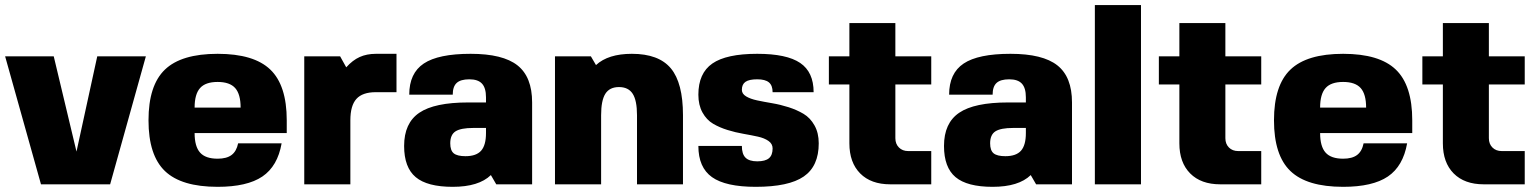

<svg xmlns="http://www.w3.org/2000/svg" viewBox="-20 -720 6006 750"><path d="M410.2 0H140.1L0 -500H189.9L278.8 -127.9L359.9 -500H549.8Z M740.2 -200.2Q740.2 -147.9 761.5 -124Q782.7 -100.1 830.1 -100.1Q865.2 -100.1 884.5 -114.5Q903.8 -128.9 910.2 -160.2H1080.1Q1064.5 -70.8 1004.9 -30.5Q945.3 9.8 830.1 9.8Q688.5 9.8 624.3 -51.8Q560.1 -113.3 560.1 -250Q560.1 -386.7 624.3 -448.2Q688.5 -509.8 830.1 -509.8Q971.7 -509.8 1035.9 -448.2Q1100.1 -386.7 1100.1 -250V-200.2ZM740.2 -299.8H919.9Q919.9 -352.1 898.7 -376Q877.4 -399.9 830.1 -399.9Q782.7 -399.9 761.5 -376Q740.2 -352.1 740.2 -299.8Z M1448.7 -359.9H1447.8Q1396 -359.9 1372.3 -333.7Q1348.6 -307.6 1348.6 -250V0H1168.5V-500H1308.6L1332.5 -457Q1357.4 -484.9 1385 -497.3Q1412.6 -509.8 1448.7 -509.8H1528.8V-359.9Z M1558.6 -149.9Q1558.6 -239.3 1617.9 -279.5Q1677.2 -319.8 1808.6 -319.8H1878.4V-339.8Q1878.4 -376.5 1862.8 -393.3Q1847.2 -410.2 1813.5 -410.2Q1779.3 -410.2 1763.9 -396Q1748.5 -381.8 1748.5 -350.1H1578.6Q1578.6 -434.1 1635.5 -471.9Q1692.4 -509.8 1818.4 -509.8Q1944.3 -509.8 2001.5 -464.6Q2058.6 -419.4 2058.6 -319.8V0H1918.5L1897.5 -36.1Q1850.1 9.8 1748.5 9.8Q1648.9 9.8 1603.8 -28.1Q1558.6 -65.9 1558.6 -149.9ZM1878.4 -220.2H1828.6Q1780.3 -220.2 1759.5 -207Q1738.8 -193.8 1738.8 -160.2Q1738.8 -132.3 1752.4 -121.1Q1766.1 -109.9 1798.3 -109.9Q1840.3 -109.9 1859.4 -131.3Q1878.4 -152.8 1878.4 -200.2Z M2288.1 -500 2308.1 -465.8Q2355.5 -509.8 2448.2 -509.8Q2553.2 -509.8 2600.6 -452.9Q2647.9 -396 2647.9 -270V0H2468.3V-270Q2468.3 -327.6 2451.4 -353.8Q2434.6 -379.9 2397.9 -379.9Q2361.3 -379.9 2344.7 -353.8Q2328.1 -327.6 2328.1 -270V0H2147.9V-500Z M2877.9 -369.1Q2877.9 -353.5 2894.5 -343.5Q2911.1 -333.5 2937.5 -327.9Q2963.9 -322.3 2995.8 -316.9Q3027.8 -311.5 3060.1 -301.3Q3092.3 -291 3118.7 -275.4Q3145 -259.8 3161.6 -230.2Q3178.2 -200.7 3178.2 -160.2Q3178.2 -70.8 3119.6 -30.5Q3061 9.8 2932.1 9.8Q2814.5 9.8 2761.2 -28.1Q2708 -65.9 2708 -149.9H2877.9Q2877.9 -118.2 2892.3 -104Q2906.7 -89.8 2938 -89.8Q2969.2 -89.8 2983.6 -101.8Q2998 -113.8 2998 -140.1Q2998 -158.2 2981.9 -169.4Q2965.8 -180.7 2940.4 -186.3Q2915 -191.9 2884 -197.3Q2853 -202.6 2822 -212.2Q2791 -221.7 2765.6 -236.6Q2740.2 -251.5 2724.1 -280.5Q2708 -309.6 2708 -350.1Q2708 -434.1 2762.7 -471.9Q2817.4 -509.8 2938 -509.8Q3053.2 -509.8 3105.7 -474.1Q3158.2 -438.5 3158.2 -359.9H2998Q2998 -386.2 2983.6 -398.2Q2969.2 -410.2 2938 -410.2Q2906.2 -410.2 2892.1 -400.4Q2877.9 -390.6 2877.9 -369.1Z M3477.5 -180.2Q3477.5 -157.7 3491.5 -143.8Q3505.4 -129.9 3527.8 -129.9H3617.7V0H3457.5Q3382.3 0 3340.1 -42.5Q3297.9 -85 3297.9 -160.2V-390.1H3217.8V-500H3297.9V-629.9H3477.5V-500H3617.7V-390.1H3477.5Z M3667.5 -149.9Q3667.5 -239.3 3726.8 -279.5Q3786.1 -319.8 3917.5 -319.8H3987.3V-339.8Q3987.3 -376.5 3971.7 -393.3Q3956.1 -410.2 3922.4 -410.2Q3888.2 -410.2 3872.8 -396Q3857.4 -381.8 3857.4 -350.1H3687.5Q3687.5 -434.1 3744.4 -471.9Q3801.3 -509.8 3927.2 -509.8Q4053.2 -509.8 4110.4 -464.6Q4167.5 -419.4 4167.5 -319.8V0H4027.3L4006.3 -36.1Q3959 9.8 3857.4 9.8Q3757.8 9.8 3712.6 -28.1Q3667.5 -65.9 3667.5 -149.9ZM3987.3 -220.2H3937.5Q3889.2 -220.2 3868.4 -207Q3847.7 -193.8 3847.7 -160.2Q3847.7 -132.3 3861.3 -121.1Q3875 -109.9 3907.2 -109.9Q3949.2 -109.9 3968.3 -131.3Q3987.3 -152.8 3987.3 -200.2Z M4437 -700.2V0H4256.8V-700.2Z M4766.6 -180.2Q4766.6 -157.7 4780.5 -143.8Q4794.4 -129.9 4816.9 -129.9H4906.7V0H4746.6Q4671.4 0 4629.2 -42.5Q4586.9 -85 4586.9 -160.2V-390.1H4506.8V-500H4586.9V-629.9H4766.6V-500H4906.7V-390.1H4766.6Z M5136.7 -200.2Q5136.7 -147.9 5158 -124Q5179.2 -100.1 5226.6 -100.1Q5261.7 -100.1 5281 -114.5Q5300.3 -128.9 5306.6 -160.2H5476.6Q5460.9 -70.8 5401.4 -30.5Q5341.8 9.8 5226.6 9.8Q5085 9.8 5020.8 -51.8Q4956.5 -113.3 4956.5 -250Q4956.5 -386.7 5020.8 -448.2Q5085 -509.8 5226.6 -509.8Q5368.2 -509.8 5432.4 -448.2Q5496.6 -386.7 5496.6 -250V-200.2ZM5136.7 -299.8H5316.4Q5316.4 -352.1 5295.2 -376Q5273.9 -399.9 5226.6 -399.9Q5179.2 -399.9 5158 -376Q5136.7 -352.1 5136.7 -299.8Z M5795.9 -180.2Q5795.9 -157.7 5809.8 -143.8Q5823.7 -129.9 5846.2 -129.9H5936V0H5775.9Q5700.7 0 5658.4 -42.5Q5616.2 -85 5616.2 -160.2V-390.1H5536.1V-500H5616.2V-629.9H5795.9V-500H5936V-390.1H5795.9Z"/></svg>

Font: Fivo Sans Heavy
Style: Regular
Weight: 900
Designer: Alexander Slobzheninov
Foundry: Alexander Slobzheninov
Version: 1.0